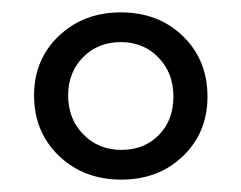

<svg xmlns="http://www.w3.org/2000/svg" viewBox="-20 -683 389 310"><path d="M35 -529Q35 -587 75 -625Q115 -663 175 -663Q236 -663 275.5 -624.5Q315 -586 315 -527Q315 -469 275.5 -431Q236 -393 176 -393Q115 -393 75 -431.5Q35 -470 35 -529ZM260 -527Q260 -565 236 -590Q212 -615 175 -615Q138 -615 114 -590.5Q90 -566 90 -529Q90 -491 114.5 -466Q139 -441 176 -441Q213 -441 236.5 -465Q260 -489 260 -527Z"/></svg>

Font: Ysabeau Infant
Style: Regular
Weight: 400
Designer: Christian Thalmann (Catharsis Fonts)
Version: Version 0.003